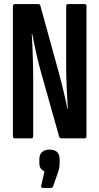

<svg xmlns="http://www.w3.org/2000/svg" viewBox="-20 -675 485 937"><path d="M52 0Q43 0 43 -11V-644Q43 -655 52 -655H167Q175 -655 177 -647L268 -317Q275 -292 282.5 -261Q290 -230 297.5 -198.5Q305 -167 309 -143H311Q310 -163 308.5 -189.5Q307 -216 305.5 -244.5Q304 -273 303.5 -299.5Q303 -326 303 -346V-645Q303 -655 312 -655H393Q402 -655 402 -645V-11Q402 0 393 0H279Q272 0 269 -7L178 -330Q165 -377 155 -423.5Q145 -470 137 -510H135Q137 -481 138.5 -442Q140 -403 141 -364.5Q142 -326 142 -297V-11Q142 0 134 0ZM188 242Q180 242 181 232L197 162Q187 157 179.5 148Q172 139 172 119V102Q172 79 185.5 67Q199 55 221 55Q246 55 258.5 67Q271 79 271 102V119Q271 133 269 144Q267 155 262 169L239 235Q236 242 230 242Z"/></svg>

Font: Sofia Sans Extra Condensed
Style: Bold
Weight: 700
Designer: Botio Nikoltchev, Ani Petrova
Foundry: lettersoup
Version: Version 4.101